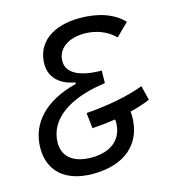

<svg xmlns="http://www.w3.org/2000/svg" viewBox="-107 -791 800 889"><g transform="rotate(-15 293.0 -346.5)"><path d="M550.8 -324.7C479.5 -297.4 377.4 -276.9 273.4 -270L281.7 -195.3C319.8 -197.8 357.4 -201.7 393.1 -207.5C394 -203.1 394.5 -198.7 394.5 -195.3C394.5 -112.8 337.9 -64.9 242.7 -64.9C158.2 -64.9 108.4 -103.5 108.4 -170.4C108.4 -280.8 213.4 -358.4 391.1 -381.8L392.1 -441.9C294.9 -441.9 227.1 -469.7 227.1 -530.3C227.1 -590.8 281.7 -628.4 357.9 -628.4C411.1 -628.4 462.9 -610.8 503.4 -571.3L563 -629.9C517.6 -677.7 446.3 -703.1 356.4 -703.1C224.6 -703.1 143.1 -640.6 143.1 -538.6C143.1 -475.6 188.5 -432.1 259.8 -420.9V-413.1C110.4 -376.5 24.4 -287.6 24.4 -167.5C24.4 -55.7 100.6 9.8 230 9.8C382.8 9.8 473.6 -68.8 473.6 -202.1C473.6 -208.5 472.7 -216.3 471.7 -223.6C507.8 -232.4 540.5 -243.2 567.9 -254.9Z"/></g></svg>

Font: Cascadia Mono SemiLight
Style: Italic
Weight: 350
Italic angle: -10°
Monospace: yes
Designer: Aaron Bell
Foundry: Saja Typeworks
Version: Version 2404.023